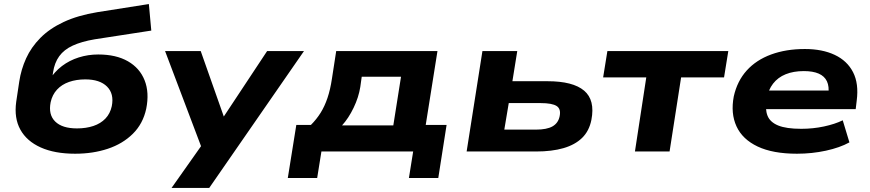

<svg xmlns="http://www.w3.org/2000/svg" viewBox="-20 -748 4298 948"><path d="M351 11Q250 11 181 -20Q112 -51 80.5 -108Q49 -165 60 -245L75 -345Q84 -405 109 -460Q134 -515 179.5 -561Q225 -607 294.5 -639.5Q364 -672 461 -688L715 -728L727 -597L448 -554Q383 -543 339.5 -523Q296 -503 272.5 -470.5Q249 -438 242 -391L236 -350H221Q249 -394 286 -422Q323 -450 369 -464.5Q415 -479 465 -479Q553 -479 611.5 -445.5Q670 -412 694 -351.5Q718 -291 702 -211Q686 -137 636 -87.5Q586 -38 512.5 -13.5Q439 11 351 11ZM360 -114Q405 -114 441 -126Q477 -138 500.5 -162.5Q524 -187 532 -224Q544 -285 508.5 -320.5Q473 -356 401 -356Q357 -356 321 -343.5Q285 -331 261.5 -305.5Q238 -280 230 -243Q218 -182 252.5 -148Q287 -114 360 -114Z M827 180 983 -41 992 25 795 -496H971L1093 -150H1070L1299 -496H1481L1013 180Z M1401 131 1443 -131H1515Q1543 -159 1563 -191Q1583 -223 1597 -264.5Q1611 -306 1619 -360L1640 -496H2140L2082 -131H2185L2144 131H1999L2020 0H1567L1546 131ZM1669 -129H1922L1960 -369H1766L1759 -319Q1751 -268 1726 -216Q1701 -164 1669 -129Z M2284 0 2362 -496H2534L2510 -347H2683Q2809 -347 2864 -300.5Q2919 -254 2900 -156Q2889 -101 2854 -67Q2819 -33 2762 -16.5Q2705 0 2627 0ZM2470 -108H2626Q2680 -108 2708 -124Q2736 -140 2743 -173Q2751 -210 2728.5 -224.5Q2706 -239 2649 -239H2492Z M3115 0 3171 -366H2958L2979 -496H3576L3555 -366H3343L3286 0Z M3915 11Q3796 11 3721 -24.5Q3646 -60 3616.5 -124Q3587 -188 3603 -272Q3620 -348 3667 -400Q3714 -452 3787.5 -479Q3861 -506 3954 -506Q4040 -506 4101.5 -477Q4163 -448 4192 -391.5Q4221 -335 4210 -251L4205 -209H3733L3746 -301H4095L4070 -281Q4075 -321 4063 -346.5Q4051 -372 4022.5 -384.5Q3994 -397 3949 -397Q3898 -397 3859.5 -381.5Q3821 -366 3797 -335Q3773 -304 3765 -259V-256Q3757 -209 3769.5 -177Q3782 -145 3822 -128.5Q3862 -112 3936 -112Q3994 -112 4048 -123.5Q4102 -135 4141 -154L4174 -45Q4127 -19 4058 -4Q3989 11 3915 11Z"/></svg>

Font: Nunito Sans 10pt Expanded ExtraBold
Style: Italic
Weight: 800
Width: 7
Italic angle: -9°
Designer: Vernon Adams
Foundry: Vernon Adams
Version: Version 3.101;gftools[0.9.27]